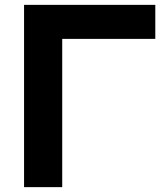

<svg xmlns="http://www.w3.org/2000/svg" viewBox="-20 -770 676 790"><path d="M79 -750V0H236V-610H619V-750Z"/></svg>

Font: Bounded Med
Style: Regular
Weight: 500
Designer: Vlad Churkin
Version: Version 3.0